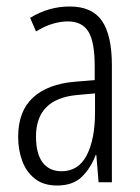

<svg xmlns="http://www.w3.org/2000/svg" viewBox="-20 -628 431 592"><path d="M195 -608Q264 -608 294.5 -563.5Q325 -519 325 -426V-66H284L277 -150H275Q260 -110 232.5 -83Q205 -56 156 -56Q114 -56 87.5 -77Q61 -98 48.5 -132Q36 -166 36 -206Q36 -285 81.5 -327Q127 -369 211 -376L272 -381V-424Q272 -499 252.5 -530.5Q233 -562 189 -562Q168 -562 143.5 -555Q119 -548 91 -531L73 -573Q130 -608 195 -608ZM217 -335Q91 -323 91 -207Q91 -154 111.5 -127Q132 -100 170 -100Q222 -100 247.5 -149.5Q273 -199 273 -282V-340Z"/></svg>

Font: Noto Sans Malayalam UI ExtraCondensed Light
Style: Regular
Weight: 300
Width: 2
Designer: Jelle Bosma - Monotype Design Team
Foundry: Monotype Imaging Inc.
Version: Version 2.104; ttfautohint (v1.8.4.7-5d5b)